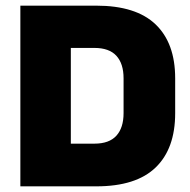

<svg xmlns="http://www.w3.org/2000/svg" viewBox="-20 -659 672 679"><path d="M179.5 0V-151H314Q366 -151 391.5 -179Q417 -207 417 -259V-382Q417 -434 391.5 -461.8Q366 -489.5 314 -489.5H179.5V-639H320.5Q461 -639 530.2 -572.8Q599.5 -506.5 599.5 -382V-258.5Q599.5 -133.5 530.5 -66.8Q461.5 0 320.5 0ZM52 0V-639H230.5V0Z"/></svg>

Font: Anek Bangla Medium ExtraBold
Style: Regular
Weight: 800
Version: Version 1.003